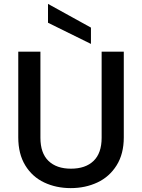

<svg xmlns="http://www.w3.org/2000/svg" viewBox="-20 -961 730 988"><path d="M188 -695V-252Q188 -173 229.5 -133Q271 -93 345 -93Q420 -93 461.5 -133Q503 -173 503 -252V-695H617V-254Q617 -169 580 -110Q543 -51 481 -22Q419 7 344 7Q269 7 207.5 -22Q146 -51 110 -110Q74 -169 74 -254V-695ZM448 -819V-735L227 -844V-941Z"/></svg>

Font: Poppins-Tabular Medium
Style: Regular
Weight: 500
Designer: Ninad Kale (Devanagari), Jonny Pinhorn (Latin)
Foundry: Indian Type Foundry
Version: Version 4.004